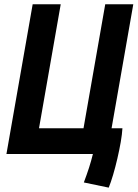

<svg xmlns="http://www.w3.org/2000/svg" viewBox="-20 -713 637 889"><path d="M345.7 0H9.8L131.3 -693.4H261.2L160.6 -119.1H366.7L467.3 -693.4H597.2L496.6 -119.1H546.9Q545.4 -92.3 539.1 -55.4Q532.7 -18.6 523.4 21.2Q514.2 61 503.7 96.4Q493.2 131.8 483.4 155.8L368.2 131.8Q381.8 95.7 392.1 64Q402.3 32.2 410.2 0Z"/></svg>

Font: CaskaydiaCove NF
Style: Bold Italic
Weight: 700
Italic angle: -10°
Designer: Aaron Bell
Foundry: Saja Typeworks
Version: Version 2111.001; VTT 6.35;Nerd Fonts 3.2.1